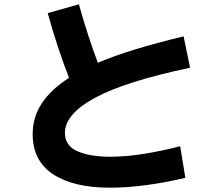

<svg xmlns="http://www.w3.org/2000/svg" viewBox="-20 -813 1040 893"><path d="M818 -133 842 14Q756 35 664 47.5Q572 60 492 60Q322 60 227 -2.5Q132 -65 132 -190Q132 -268 174.5 -332.5Q217 -397 301 -451Q245 -595 202 -752L347 -793Q367 -721 389 -653Q411 -585 435 -521Q515 -555 614.5 -585Q714 -615 834 -644L864 -498Q565 -435 423.5 -359Q282 -283 282 -195Q282 -135 340.5 -109.5Q399 -84 493 -84Q567 -84 653 -98Q739 -112 818 -133Z"/></svg>

Font: Murecho
Style: Bold
Weight: 700
Designer: Neil Summerour
Foundry: Positype
Version: Version 1.010; ttfautohint (v1.8.3)